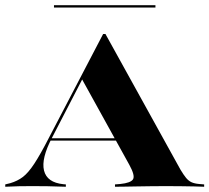

<svg xmlns="http://www.w3.org/2000/svg" viewBox="-41 -711 797 731"><path d="M157.3 -187.1Q115.3 -107.3 126.6 -61.7Q137.9 -16.1 200 -9.7L209.7 -8.9V0Q166.1 -1.6 139.1 -2Q112.1 -2.4 82.3 -2.4Q54 -2.4 31.9 -2Q9.7 -1.6 -21 0V-8.9L-1.6 -13.7Q25.8 -21.8 46.4 -37.5Q66.9 -53.2 89.9 -88.3Q112.9 -123.4 145.2 -186.3L351.6 -581.5H360.5L646 -65.3Q658.1 -45.2 667.3 -33.9Q676.6 -22.6 687.9 -17.3Q699.2 -12.1 716.9 -10.5L736.3 -8.9V0Q721 -0.8 698.8 -1.2Q676.6 -1.6 649.2 -2Q621.8 -2.4 591.9 -2.4H590.3Q560.5 -2.4 532.3 -2Q504 -1.6 478.6 -1.2Q453.2 -0.8 432.3 -0.4Q411.3 0 396.8 0V-8.9L416.9 -10.5Q456.5 -14.5 465.3 -28.2Q474.2 -41.9 451.6 -83.1L270.2 -411.3L286.3 -436.3ZM147.6 -175.8 152.4 -184.7H444.4L450 -175.8ZM164.5 -682.3V-691.1H550.8V-682.3Z"/></svg>

Font: Playfair 144pt SemiExpanded Black
Style: Regular
Weight: 900
Width: 6
Designer: Claus Eggers Sørensen
Foundry: Claus Eggers Sørensen
Version: Version 2.203